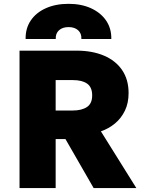

<svg xmlns="http://www.w3.org/2000/svg" viewBox="-20 -958 734 978"><path d="M79.5 0V-700H370Q450 -700 509.8 -674.5Q569.5 -649 602.2 -600.8Q635 -552.5 635 -484Q635 -433 616.2 -394.2Q597.5 -355.5 565.5 -329Q533.5 -302.5 494 -289L674.5 0H457L313.5 -249.5H263.5V0ZM263.5 -395H349.5Q396 -395 422.8 -412.8Q449.5 -430.5 449.5 -472Q449.5 -514 423.8 -532Q398 -550 352 -550H263.5ZM110.5 -759.5Q109.5 -813.5 136.8 -853.8Q164 -894 213.8 -916.2Q263.5 -938.5 329.5 -938.5Q394.5 -938.5 444 -915.8Q493.5 -893 520.8 -852.8Q548 -812.5 547 -759.5H394.5Q396 -787.5 378 -803.8Q360 -820 329.5 -820Q298.5 -820 280.5 -803.8Q262.5 -787.5 264 -759.5Z"/></svg>

Font: Geologica ExtraBold
Style: Regular
Weight: 800
Designer: Sindre Bremnes, Frode Helland
Foundry: Monokrom Skriftforlag AS
Version: Version 1.010;gftools[0.9.28]